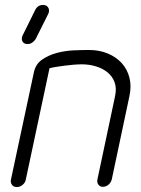

<svg xmlns="http://www.w3.org/2000/svg" viewBox="-20 -758 571 776"><path d="M84 -31Q82 -20 71.5 -11Q61 -2 48 -2Q35 -2 28.5 -11Q22 -20 24 -31L117 -466Q124 -499 150 -517Q176 -535 209.5 -544Q243 -553 278.5 -554.5Q314 -556 340 -556Q381 -556 415 -542Q449 -528 471.5 -503.5Q494 -479 503 -444.5Q512 -410 503 -369L432 -34Q429 -21 419 -12Q409 -3 395 -3Q384 -3 377.5 -12Q371 -21 374 -34L445 -369Q452 -402 443 -426Q434 -450 414 -466Q394 -482 367 -490Q340 -498 311 -498Q296 -498 277.5 -496.5Q259 -495 240.5 -492.5Q222 -490 206 -487.5Q190 -485 180 -482ZM122 -717Q132 -738 154 -738Q168 -738 174.5 -728Q181 -718 176 -704L124 -600Q119 -592 110.5 -586Q102 -580 92 -580Q76 -580 70.5 -591Q65 -602 72 -616Z"/></svg>

Font: VDS
Style: Thin Italic
Weight: 100
Width: 0
Designer: artmaker
Foundry: artmaker
Version: Version 1.000 2012 initial release